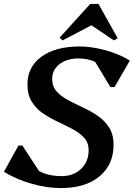

<svg xmlns="http://www.w3.org/2000/svg" viewBox="-30 -943 682 979"><path d="M281 16Q209 16 131.5 -6Q54 -28 -10 -67L64 -201H84L169 -71Q216 -45 285 -45Q345 -45 383.5 -82Q422 -119 422 -177Q422 -215 399.5 -240Q377 -265 341.5 -284Q306 -303 266 -321.5Q226 -340 190.5 -364Q155 -388 132.5 -423.5Q110 -459 110 -513Q110 -602 181.5 -654Q253 -706 375 -706Q417 -706 464 -697Q511 -688 555 -671.5Q599 -655 632 -634L554 -499H533L455 -628Q416 -645 371 -645Q311 -645 273.5 -616Q236 -587 236 -540Q236 -502 258.5 -477Q281 -452 316.5 -433Q352 -414 392 -395.5Q432 -377 467.5 -353Q503 -329 526 -293.5Q549 -258 549 -204Q549 -103 477 -43.5Q405 16 281 16ZM289 -737 274 -751 430 -923H472L570 -748L551 -737L436 -814Z"/></svg>

Font: Platypi Medium
Style: Italic
Weight: 500
Italic angle: -13°
Designer: David Sargent
Foundry: Bolt Cutter Type
Version: Version 1.200; ttfautohint (v1.8.4.7-5d5b)